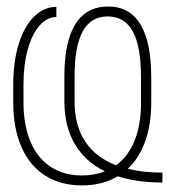

<svg xmlns="http://www.w3.org/2000/svg" viewBox="-20 -557 536 587"><path d="M339.8 -18.1Q293.9 9.8 230.5 9.8Q165 9.8 117.9 -20.3Q70.8 -50.3 45.7 -107.4Q20.5 -164.6 20.5 -245.1V-298.8Q20.5 -369.1 37.4 -422.9Q54.2 -476.6 84 -506.1Q113.8 -535.6 152.3 -536.1V-504.9Q124 -504.9 101.1 -479Q78.1 -453.1 64.9 -406Q51.8 -358.9 51.8 -298.8V-245.1Q51.8 -174.3 73.2 -123.8Q94.7 -73.2 135 -46.9Q175.3 -20.5 230.5 -20.5Q268.6 -20.5 300.8 -33.2Q240.7 -62.5 208.7 -116.5Q176.8 -170.4 176.8 -248V-324.2Q176.8 -429.2 210.4 -483.2Q244.1 -537.1 310.5 -537.1Q376.5 -537.1 409.4 -482.4Q442.4 -427.7 442.4 -320.3V-243.2Q442.4 -176.3 423.8 -124.8Q405.3 -73.2 370.6 -41Q417.5 -29.3 476.6 -29.3V1Q399.4 1 339.8 -18.1ZM335 -51.8Q372.1 -78.6 391.6 -127.2Q411.1 -175.8 411.1 -243.2V-320.3Q411.1 -415 386.2 -460.7Q361.3 -506.3 309.6 -506.8Q257.8 -506.8 232.9 -460.9Q208 -415 208 -324.2V-247.1Q208 -172.9 240.7 -124Q273.4 -75.2 335 -51.8Z"/></svg>

Font: Pretendard Thin
Style: Regular
Weight: 100
Designer: Base glyphs from Inter by Rasmus Andersson; Hangeul glyphs from Noto Sans CJK(Source Han Sans) by Jang Soo-young and Kan
Foundry: Kil Hyung-jin
Version: Version 1.309